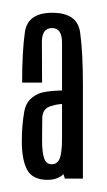

<svg xmlns="http://www.w3.org/2000/svg" viewBox="-20 -702 172 308"><path d="M84 -415.5H113V-564.5Q113 -619 108.5 -650.2Q104 -681.5 64 -681.5Q24.5 -681.5 20 -650.8Q15.5 -620 15.5 -569.5H47.5Q47.5 -611 47.2 -634Q47 -657 63.5 -657Q79.5 -657 79.5 -633.5Q79.5 -610 79.5 -564V-430.5ZM56.5 -413.5Q78 -413.5 89 -431Q100 -448.5 100 -473.5L79.5 -480.5Q79.5 -457 75.8 -447.8Q72 -438.5 63 -438.5Q54 -438.5 50.8 -448Q47.5 -457.5 47.5 -477Q47.5 -495.5 47.8 -512Q48 -528.5 62.5 -532Q72 -535.5 88 -535.5V-557Q61.5 -557 47 -553.5Q23 -546 19 -523.5Q15 -501 15 -475.5Q15 -445 23.8 -429.2Q32.5 -413.5 56.5 -413.5Z"/></svg>

Font: Anybody UltraCondensed Light
Style: Regular
Weight: 300
Width: 1
Version: Version 1.113;gftools[0.9.25]